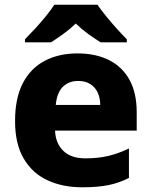

<svg xmlns="http://www.w3.org/2000/svg" viewBox="-20 -786 643 816"><path d="M309 -559Q387 -559 443.5 -530.5Q500 -502 530.5 -446.5Q561 -391 561 -309V-231H214Q216 -177 249 -145Q282 -113 343 -113Q396 -113 439 -123Q482 -133 528 -155V-30Q488 -9 442 0.5Q396 10 329 10Q246 10 181.5 -20Q117 -50 80.5 -112.5Q44 -175 44 -271Q44 -369 77 -432.5Q110 -496 170 -527.5Q230 -559 309 -559ZM312 -442Q273 -442 247.5 -417.5Q222 -393 217 -340H406Q406 -369 395.5 -392Q385 -415 364 -428.5Q343 -442 312 -442ZM394 -766Q409 -744 431.5 -716.5Q454 -689 477.5 -663Q501 -637 519 -619V-606H408Q382 -622 355 -641.5Q328 -661 302 -686Q276 -661 249.5 -642Q223 -623 197 -606H86V-619Q105 -638 128.5 -663.5Q152 -689 174.5 -716.5Q197 -744 211 -766Z"/></svg>

Font: Noto Sans Hebrew ExtraBold
Style: Regular
Weight: 800
Designer: Monotype Design Team
Foundry: Monotype Imaging Inc.
Version: Version 2.003